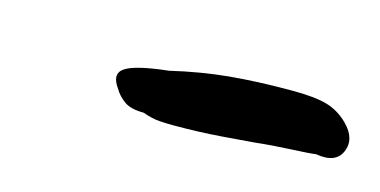

<svg xmlns="http://www.w3.org/2000/svg" viewBox="-27 -316 420 212"><g transform="rotate(15 182.5 -209.5)"><path d="M173 -174Q167 -174 158 -174.5Q149 -175 138 -179Q123 -179 115.5 -184.5Q108 -190 104 -197Q93 -212 104.5 -219.5Q116 -227 153 -231Q187 -239 218.5 -242Q250 -245 290 -245Q316 -245 330 -241Q344 -237 355 -226Q370 -211 363.5 -195.5Q357 -180 334 -184Q327 -183 305.5 -182Q284 -181 266 -179Q255 -178 228.5 -176Q202 -174 173 -174Z"/></g></svg>

Font: Caveat SemiBold
Style: Regular
Weight: 600
Designer: Pablo Impallari
Foundry: Pablo Impallari
Version: Version 2.000